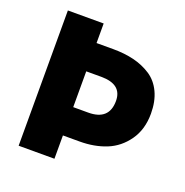

<svg xmlns="http://www.w3.org/2000/svg" viewBox="-119 -759 837 867"><g transform="rotate(20 300.0 -325.0)"><path d="M62 0V-650H234V-556H314Q369 -556 414 -545Q459 -534 496 -510Q533 -486 553.5 -442.5Q574 -399 574 -340Q574 -264 536.5 -211Q499 -158 442 -135Q385 -112 314 -112H234V0ZM234 -248H306Q406 -248 406 -340Q406 -420 306 -420H234Z"/></g></svg>

Font: TypoPRO Source Code Pro
Style: Regular
Weight: 900
Monospace: yes
Designer: Paul D. Hunt, Teo Tuominen
Foundry: Adobe Systems Incorporated
Version: Version 2.010;PS 1.0;hotconv 1.0.84;makeotf.lib2.5.63406